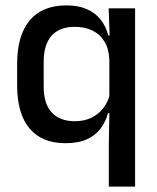

<svg xmlns="http://www.w3.org/2000/svg" viewBox="-20 -520 583 712"><path d="M222.5 11Q135 11 89.2 -44Q43.5 -99 43.5 -204.5V-282Q43.5 -388.5 90 -444.2Q136.5 -500 226.5 -500Q270.5 -500 301.8 -486.2Q333 -472.5 353 -447.5Q373 -422.5 381.5 -388.5H414L385.5 -298Q384 -339 367.2 -366.2Q350.5 -393.5 322.2 -407Q294 -420.5 257 -420.5Q201 -420.5 171.5 -387.8Q142 -355 142 -290V-198.5Q142 -135.5 171.8 -103Q201.5 -70.5 258 -70.5Q292.5 -70.5 319 -83.5Q345.5 -96.5 363 -119Q380.5 -141.5 387 -169.5L408.5 -100.5H380.5Q372.5 -70 354 -44.5Q335.5 -19 303.5 -4Q271.5 11 222.5 11ZM383.5 172V17L386 -123.5L385.5 -142.5V-345.5L387 -374.5L383 -489H481V172Z"/></svg>

Font: Anek Tamil Medium Medium
Style: Regular
Weight: 500
Version: Version 1.003